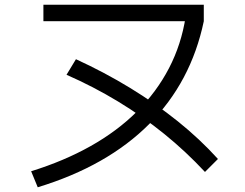

<svg xmlns="http://www.w3.org/2000/svg" viewBox="-20 -759 1040 814"><path d="M112 -33Q251 -76 364 -139.5Q477 -203 560.5 -286Q644 -369 696.5 -470Q749 -571 767 -688L791 -669H164V-739H844V-669Q790 -411 612.5 -233Q435 -55 140 35ZM849 -30Q768 -117 676 -191.5Q584 -266 480 -329Q376 -392 262 -442L302 -508Q424 -452 532 -386Q640 -320 733.5 -245Q827 -170 904 -85Z"/></svg>

Font: M PLUS 2 Thin
Style: Regular
Weight: 400
Version: Version 1.001